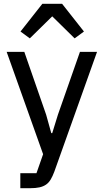

<svg xmlns="http://www.w3.org/2000/svg" viewBox="-20 -791 546 1011"><path d="M401 -518H491L266 113Q257 137 247 154Q237 171 222.5 181Q208 191 188 195.5Q168 200 138 200H87V121H172L207 21L15 -518H108L223 -187L250 -90H255L285 -187ZM307 -771 422 -625 373 -589 255 -705 137 -589 88 -625 203 -771Z"/></svg>

Font: IBM Plex Sans Text
Style: Regular
Weight: 450
Designer: Mike Abbink, Paul van der Laan, Pieter van Rosmalen
Foundry: Bold Monday
Version: Version 3.005